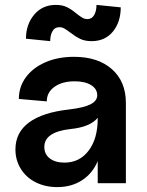

<svg xmlns="http://www.w3.org/2000/svg" viewBox="-20 -748 599 784"><path d="M43 -138Q43 -207 98.5 -248Q154 -289 262 -301Q322 -308 349.5 -322Q377 -336 377 -359Q377 -385 352 -400.5Q327 -416 285 -416Q234 -416 202.5 -393.5Q171 -371 171 -334L57 -344Q57 -394 86 -433Q115 -472 166 -494Q217 -516 282 -516Q380 -516 437 -465.5Q494 -415 494 -328V0H379V-90Q358 -40 315 -12Q272 16 214 16Q165 16 126 -3.5Q87 -23 65 -58.5Q43 -94 43 -138ZM208 -728Q235 -728 254 -718.5Q273 -709 293 -692Q307 -681 316.5 -675.5Q326 -670 337 -670Q355 -670 364.5 -686.5Q374 -703 374 -728L473 -718Q473 -658 441 -619Q409 -580 354 -580Q327 -580 308 -589Q289 -598 267 -615Q251 -627 242 -632Q233 -637 222 -637Q204 -637 194.5 -621Q185 -605 185 -580L86 -590Q86 -648 119.5 -688Q153 -728 208 -728ZM243 -84Q305 -84 342 -133Q379 -182 379 -263V-267Q348 -229 267 -221Q161 -209 161 -148Q161 -118 183.5 -101Q206 -84 243 -84Z"/></svg>

Font: MedMera Sans Semibold
Style: Regular
Weight: 600
Designer: Kasper Nordkvist
Foundry: UNCUT.wtf
Version: Version 1.300